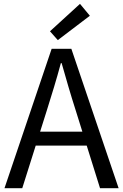

<svg xmlns="http://www.w3.org/2000/svg" viewBox="-20 -990 648 1010"><path d="M3.6 0 251.7 -733.4H355.3L604 0H506.2L377.9 -410.4Q358 -472.5 340.1 -533.4Q322.3 -594.3 304.2 -658H300.2Q282.9 -593.9 264.6 -533.2Q246.2 -472.5 226.7 -410.4L97.1 0ZM133.1 -224.1V-297.4H471.2V-224.1ZM284.1 -779 242.9 -825.4 400.8 -969.7 452.7 -907.1Z"/></svg>

Font: Shanggu Sans SC VF
Style: Regular
Weight: 250
Designer: GuiWonder
Version: Version 1.021